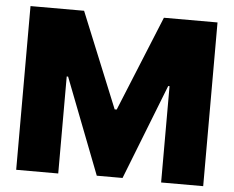

<svg xmlns="http://www.w3.org/2000/svg" viewBox="-51 -767 1005 826"><g transform="rotate(5 451.5 -353.5)"><path d="M279.3 -707 447.3 -295.9H456.1L624 -707H855.5V0H673.8V-416H668L506.8 -4.9H395.5L235.4 -418.9H229.5V0H47.9V-707Z"/></g></svg>

Font: Pretendard GOV Black
Style: Regular
Weight: 900
Designer: Base glyphs from Inter by Rasmus Andersson; Hangeul glyphs from Noto Sans CJK(Source Han Sans) by Jang Soo-young and Kan
Foundry: Kil Hyung-jin
Version: Version 1.309